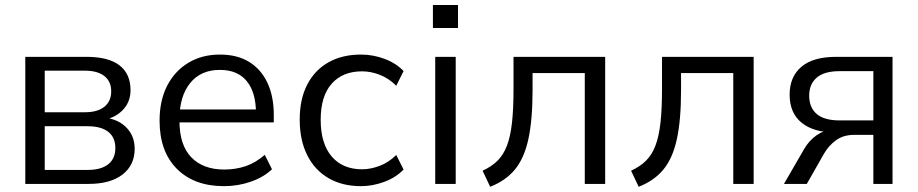

<svg xmlns="http://www.w3.org/2000/svg" viewBox="-20 -727 3628 759"><path d="M80 0V-502.3H322Q409 -502.3 452.5 -468.6Q496 -434.9 496 -370.3Q496 -321.8 462.6 -289.3Q429.3 -256.8 375.8 -250.9V-263.3Q438.1 -261.4 475.3 -227.1Q512.4 -192.9 512.4 -138.9Q512.4 -74.4 464.5 -37.2Q416.6 0 330.4 0ZM156.8 -55.3H326.5Q379.5 -55.3 407.7 -77.5Q436 -99.7 436 -141.6Q436 -184.1 407.7 -206Q379.5 -228 326.5 -228H156.8ZM156.8 -283.3H316.5Q365.5 -283.3 392.6 -305Q419.6 -326.8 419.6 -365.7Q419.6 -405.1 392.6 -426.3Q365.5 -447.6 316.5 -447.6H156.8Z M865.3 8.9Q747.3 8.9 679.1 -59.7Q610.8 -128.4 610.8 -249.9Q610.8 -329.4 640.7 -387.9Q670.7 -446.3 724.6 -478.8Q778.5 -511.3 849.3 -511.3Q918 -511.3 965.2 -482.1Q1012.3 -453 1037.3 -399.4Q1062.3 -345.8 1062.3 -272.9V-243.1H672.5V-294.2H1008.8L991.8 -280.8Q991.8 -361.4 955.7 -406Q919.5 -450.7 849.2 -450.7Q773.4 -450.7 731.5 -398.3Q689.5 -345.8 689.5 -257.2V-248.5Q689.5 -153.7 736.1 -105.3Q782.7 -56.8 866.7 -56.8Q911.9 -56.8 951.2 -70.2Q990.6 -83.6 1026.7 -114.9L1055.2 -57.9Q1021.9 -26.2 971.3 -8.7Q920.8 8.9 865.3 8.9Z M1406.8 8.9Q1333 8.9 1278.5 -22.8Q1224 -54.5 1194.4 -113.8Q1164.8 -173 1164.8 -254.5Q1164.8 -335.9 1194.9 -393.4Q1225 -450.9 1279.3 -481.1Q1333.6 -511.3 1406.8 -511.3Q1455.2 -511.3 1500.6 -494.2Q1546 -477.1 1575.4 -446L1546.5 -388.1Q1516.8 -417.4 1481.5 -431.2Q1446.1 -445 1411.4 -445Q1334.4 -445 1291 -395.9Q1247.7 -346.7 1247.7 -253.5Q1247.7 -159.7 1291 -108.7Q1334.4 -57.8 1411.4 -57.8Q1444.6 -57.8 1480.2 -71.1Q1515.8 -84.4 1546.5 -114.2L1575.4 -56.8Q1545 -25.2 1499.1 -8.1Q1453.2 8.9 1406.8 8.9Z M1700.5 0V-502.3H1781.5V0ZM1691.4 -616.4V-707.2H1790.6V-616.4Z M1917.7 11.3 1887.7 -52.2Q1923.4 -68.4 1946.9 -91.9Q1970.5 -115.4 1984.2 -151.7Q1998 -188 2004 -242.3Q2010 -296.5 2010 -373.9V-502.3H2372.3V0H2291.7V-438.2H2085.3V-371.4Q2085.3 -253.4 2068.8 -177.3Q2052.2 -101.1 2015.5 -56.8Q1978.8 -12.5 1917.7 11.3Z M2504.7 11.3 2474.7 -52.2Q2510.4 -68.4 2533.9 -91.9Q2557.5 -115.4 2571.2 -151.7Q2585 -188 2591 -242.3Q2597 -296.5 2597 -373.9V-502.3H2959.3V0H2878.7V-438.2H2672.3V-371.4Q2672.3 -253.4 2655.8 -177.3Q2639.2 -101.1 2602.5 -56.8Q2565.8 -12.5 2504.7 11.3Z M3079.1 0 3158.8 -137.8Q3178.3 -171.2 3207.2 -191.7Q3236.2 -212.2 3267.7 -212.2H3281.7L3280.7 -203.4Q3196.5 -203.4 3149 -241.8Q3101.5 -280.3 3101.5 -352.7Q3101.5 -423.5 3147.9 -462.9Q3194.2 -502.3 3285.4 -502.3H3508.3V0H3432.5V-193.9H3356.9Q3314.8 -193.9 3285.7 -173.2Q3256.7 -152.5 3237.5 -119.7L3169.4 0ZM3298.8 -251H3432.5V-445.7H3298.8Q3238.3 -445.7 3208.5 -420Q3178.8 -394.3 3178.8 -348.9Q3178.8 -302 3208.5 -276.5Q3238.3 -251 3298.8 -251Z"/></svg>

Font: Mulish ExtraLight
Style: Regular
Weight: 200
Designer: Vernon Adams
Foundry: Vernon Adams
Version: Version 3.603